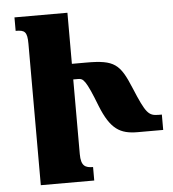

<svg xmlns="http://www.w3.org/2000/svg" viewBox="-52 -762 730 809"><g transform="rotate(-5 313.5 -357.0)"><path d="M263 -116V-432H284C305 -432 316 -425 360 -311C400 -211 440 -187 514 -187H622V-252H609C566 -252 555 -263 509 -374C466 -478 443 -498 325 -498H263V-714H39V-657C77 -657 88 -650 88 -598V0H314V-57C282 -57 263 -65 263 -116Z"/></g></svg>

Font: Noto Serif Armenian Condensed Black
Style: Regular
Weight: 900
Width: 3
Designer: Monotype Design Team
Foundry: Monotype Imaging Inc.
Version: Version 2.008